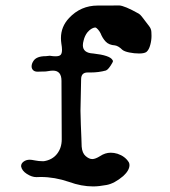

<svg xmlns="http://www.w3.org/2000/svg" viewBox="-20 -643 626 706"><path d="M322.3 42.5Q279.3 42.5 233.9 25.9Q181.2 7.8 129.9 7.8L113.8 8.3Q97.2 8.3 78.9 -3.4Q60.5 -15.1 57.6 -31.2V-32.2Q57.6 -42 66.9 -48.8Q76.2 -55.7 89.4 -55.7Q95.7 -55.7 109.1 -53Q122.6 -50.3 134.8 -50.3H141.6Q172.4 -55.2 189.7 -77.1Q207 -99.1 207 -130.4Q206.1 -235.4 206.1 -340.3V-345.7Q206.1 -383.3 174.8 -383.3Q167 -383.3 158 -381.6Q148.9 -379.9 140.1 -379.9H134.3L118.2 -379.4Q107.4 -379.4 101.8 -385Q96.2 -390.6 96.2 -398.9Q96.2 -408.7 103 -418.9Q114.3 -436.5 148.4 -436.5L163.1 -438Q175.3 -436 184.1 -436Q198.2 -436 203.1 -441.4Q208 -446.8 208 -460Q208 -469.2 205.6 -482.9Q204.1 -493.2 204.1 -502.9Q204.1 -544.9 233.9 -576.7Q276.9 -622.6 339.4 -622.6H382.3Q399.9 -623 418 -623Q438 -622.1 490.2 -592.8Q496.6 -588.4 501.5 -582Q520.5 -556.6 528.3 -546.9Q536.1 -537.1 536.6 -525.6Q537.1 -514.2 537.1 -511.2Q537.1 -494.6 532.7 -478.5Q527.8 -459.5 518.1 -451.7Q509.8 -446.3 491.7 -446.3Q473.6 -446.3 455.6 -450Q437.5 -453.6 429.7 -460Q415.5 -474.1 402.8 -476.1Q380.4 -477.5 368.7 -490Q356.9 -502.4 349.6 -521Q346.2 -527.8 340.3 -534.7Q334.5 -541.5 329.6 -542Q314.9 -540 301.3 -523.9Q291.5 -511.2 287.6 -494.6Q284.7 -484.4 284.7 -476.6Q284.7 -448.2 322.8 -446.3Q384.3 -439.5 393.6 -422.4Q395.5 -419.4 395.5 -418L393.1 -412.1Q379.4 -387.7 369.6 -383.8Q342.8 -376.5 314 -376.5H302.2Q278.8 -376.5 278.3 -352.5L275.9 -235.4Q276.9 -185.1 279.3 -134.8L280.3 -104Q282.2 -80.1 294.9 -69.1Q307.6 -58.1 319.3 -58.1Q330.6 -58.1 347.7 -68.8Q366.7 -81.5 387.2 -81.5Q399.4 -81.5 412.1 -77.6Q439.9 -68.4 453.6 -46.4Q456.1 -41.5 456.1 -36.1Q456.1 -16.6 433.1 4.4Q400.9 31.7 372.3 37.1Q343.8 42.5 322.3 42.5Z"/></svg>

Font: X Typewriter
Style: Regular
Weight: 400
Monospace: yes
Designer: GGBot
Version: 0.50